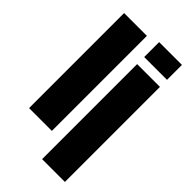

<svg xmlns="http://www.w3.org/2000/svg" viewBox="-264 -791 1000 1000"><g transform="rotate(45 236.0 -291.0)"><path d="M34 0V-700H202V0ZM270 140V-560H438V140ZM270 -612V-722H438V-612Z"/></g></svg>

Font: Tektur Condensed
Style: Bold
Weight: 700
Width: 3
Designer: Adam Jagosz
Foundry: Adam Jagosz
Version: Version 1.005;gftools[0.9.30]